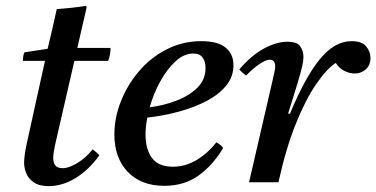

<svg xmlns="http://www.w3.org/2000/svg" viewBox="-20 -620 1280 653"><path d="M348 -413H233L170 -139Q161 -100 161 -83Q161 -67 168 -57.5Q175 -48 193 -48Q214 -48 243 -65.5Q272 -83 295 -112Q308 -103 318 -92Q283 -43 238 -15Q193 13 145 13Q113 13 94.5 0Q76 -13 69 -31.5Q62 -50 62 -66Q62 -77 64 -93Q66 -109 71 -132L133 -413H58Q58 -421 59 -428Q60 -435 63 -442L142 -454Q149 -483 157.5 -519.5Q166 -556 173 -589Q197 -591 222.5 -593.5Q248 -596 272 -600L275 -596Q268 -566 261 -535.5Q254 -505 243 -457H356Q356 -445 354 -434.5Q352 -424 348 -413Z M774 -398Q774 -359 749 -328.5Q724 -298 681.5 -276Q639 -254 587 -240Q535 -226 481 -220Q475 -189 475 -162Q475 -112 497 -82.5Q519 -53 568 -53Q611 -53 649 -76Q687 -99 716 -136Q732 -127 739 -117Q705 -59 656 -23.5Q607 12 539 12Q460 12 414.5 -35.5Q369 -83 369 -163Q369 -219 391 -275Q413 -331 452.5 -377.5Q492 -424 546.5 -452Q601 -480 665 -480Q721 -480 747.5 -458Q774 -436 774 -398ZM489 -255Q536 -261 579.5 -277.5Q623 -294 651 -321.5Q679 -349 679 -389Q679 -411 669 -424.5Q659 -438 637 -438Q606 -438 577 -411.5Q548 -385 525 -343Q502 -301 489 -255Z M927 0H827L909 -355Q916 -384 916 -393Q916 -417 898 -417Q884 -417 861.5 -401.5Q839 -386 817 -363Q810 -368 804.5 -373Q799 -378 794 -384Q834 -431 877 -454.5Q920 -478 957 -478Q990 -478 1001 -462.5Q1012 -447 1012 -426Q1012 -413 1008 -395.5Q1004 -378 992 -337L960 -234L966 -233Q1018 -358 1068 -419Q1118 -480 1176 -480Q1211 -480 1225.5 -462Q1240 -444 1240 -423Q1240 -398 1224 -384Q1208 -370 1186 -370Q1170 -370 1152 -378.5Q1134 -387 1122 -406Q1091 -386 1055 -333.5Q1019 -281 985.5 -197.5Q952 -114 927 0Z"/></svg>

Font: Tiro Kannada
Style: Italic
Weight: 400
Italic angle: -11°
Designer: Kannada: John Hudson & Fiona Ross, assisted by Kaja Sojewska. Latin: John Hudson with Paul Hanslow, assisted by Kaja Soj
Foundry: Tiro Typeworks Ltd.
Version: Version 1.52